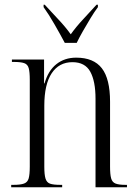

<svg xmlns="http://www.w3.org/2000/svg" viewBox="-20 -786 577 806"><path d="M27 0V-10H36Q66 -10 81 -15.5Q96 -21 100.5 -37.5Q105 -54 105 -87V-451Q105 -484 100.5 -500Q96 -516 81.5 -521Q67 -526 38 -526H30V-536H165V-436H167Q182 -489 216.5 -516.5Q251 -544 300 -544Q373 -544 407.5 -499.5Q442 -455 442 -359V-87Q442 -54 446.5 -37.5Q451 -21 465 -15.5Q479 -10 507 -10H513V0H381V-371Q381 -445 359 -485Q337 -525 284 -525Q228 -525 197 -478.5Q166 -432 166 -342V-86Q166 -53 171 -36.5Q176 -20 190 -15Q204 -10 234 -10H241V0ZM252 -606Q234 -640 209 -683.5Q184 -727 163 -756V-766H168Q196 -735 225 -704.5Q254 -674 277 -642Q300 -674 328.5 -704.5Q357 -735 385 -766H391V-756Q376 -736 360 -709.5Q344 -683 328.5 -656Q313 -629 302 -606Z"/></svg>

Font: Noto Serif Display Condensed Light
Style: Regular
Weight: 300
Width: 3
Designer: Monotype Design Team
Foundry: Monotype Imaging Inc.
Version: Version 2.009